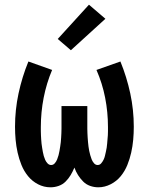

<svg xmlns="http://www.w3.org/2000/svg" viewBox="-20 -790 634 818"><path d="M195 8Q167 8 142 -5Q117 -18 99.5 -39.5Q82 -61 71.5 -87Q61 -113 55 -140Q49 -167 46.5 -194.5Q44 -222 44 -250Q44 -322 59 -392Q74 -462 101 -528L202 -492Q178 -435 166 -373.5Q154 -312 154 -249Q154 -240 154 -231.5Q154 -223 154.5 -214Q155 -205 155.5 -196Q156 -187 157 -178Q158 -169 159.5 -160.5Q161 -152 162.5 -143Q164 -134 166.5 -125.5Q169 -117 172.5 -109Q176 -101 182.5 -94Q189 -87 198 -87Q207 -87 213.5 -94.5Q220 -102 223.5 -111Q227 -120 229.5 -129Q232 -138 233.5 -147.5Q235 -157 236.5 -166Q238 -175 239 -184.5Q240 -194 240.5 -203.5Q241 -213 241.5 -222.5Q242 -232 242 -241.5Q242 -251 242 -260V-338H352V-260Q352 -251 352 -241.5Q352 -232 352.5 -222.5Q353 -213 353.5 -203.5Q354 -194 355 -184.5Q356 -175 357 -166Q358 -157 360 -147.5Q362 -138 364.5 -129Q367 -120 370.5 -111Q374 -102 380.5 -94.5Q387 -87 396 -87Q405 -87 411 -94Q417 -101 421 -109Q425 -117 427 -125.5Q429 -134 431 -143Q433 -152 434.5 -160.5Q436 -169 436.5 -178Q437 -187 438 -196Q439 -205 439.5 -214Q440 -223 440 -231.5Q440 -240 440 -249Q440 -312 428 -373.5Q416 -435 391 -492L493 -528Q520 -462 535 -392Q550 -322 550 -250Q550 -222 547.5 -194.5Q545 -167 539 -140Q533 -113 522.5 -87Q512 -61 494.5 -39.5Q477 -18 451.5 -5Q426 8 399 8Q381 8 364 2Q347 -4 334.5 -16.5Q322 -29 312.5 -44Q303 -59 297 -76Q290 -59 281 -44Q272 -29 259.5 -16.5Q247 -4 230 2Q213 8 195 8ZM282 -576 226 -624 359 -770 429 -710Z"/></svg>

Font: Iosevka QP
Style: Bold
Weight: 700
Designer: Belleve Invis
Foundry: Belleve Invis
Version: Version 20.0.0; ttfautohint (v1.8.4)